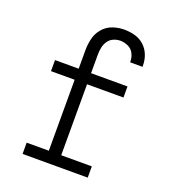

<svg xmlns="http://www.w3.org/2000/svg" viewBox="-138 -860 852 961"><g transform="rotate(20 288.0 -379.5)"><path d="M93 0H440V-60H277V-438H471V-497H277V-595Q277 -614 280.5 -632.5Q284 -651 294.5 -667.5Q305 -684 323 -692Q341 -700 360 -700Q381 -700 401.5 -690.5Q422 -681 432 -661Q442 -641 442 -619Q442 -617 442 -615H508Q508 -618 508 -622Q508 -651 497.5 -678Q487 -705 465.5 -724.5Q444 -744 416 -751.5Q388 -759 360 -759Q328 -759 298 -748.5Q268 -738 247 -713.5Q226 -689 218.5 -658Q211 -627 211 -595V-497H85V-438H211V-60H93Z"/></g></svg>

Font: Iosevka Sparkle Light
Style: Regular
Weight: 300
Designer: Belleve Invis
Foundry: Belleve Invis
Version: Version 4.5.0; ttfautohint (v1.8.3)